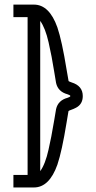

<svg xmlns="http://www.w3.org/2000/svg" viewBox="-20 -701 424 846"><path d="M39.1 125V69.8H101.6V-625.5H39.1V-680.7H129.4Q197.3 -680.7 232.9 -580.1Q252.9 -521 273.4 -394.5Q281.7 -343.8 282.2 -343.8Q284.2 -341.8 295.4 -337.9Q344.7 -322.8 344.7 -277.8Q344.7 -242.2 315.4 -226.6Q304.2 -220.7 295.4 -217.8Q284.2 -213.9 282.2 -211.9L281.7 -210.9Q281.2 -210 273.4 -161.1Q252.9 -34.7 232.9 24.4Q197.3 125 129.4 125ZM157.2 53.2Q179.7 22 193.8 -41.5Q205.6 -91.8 218.8 -170.9L227.1 -220.2Q235.8 -258.8 277.3 -270Q286.6 -273.4 289.1 -275.4L289.6 -277.8L289.1 -280.3Q286.6 -282.2 277.3 -285.6Q235.8 -296.9 227.1 -335.4L218.8 -385.3Q208.5 -451.2 194.1 -514.4Q179.7 -577.6 157.2 -608.9Z"/></svg>

Font: X Company
Style: Regular
Weight: 400
Designer: GGBotNet
Foundry: GGBotNet
Version: 0.90